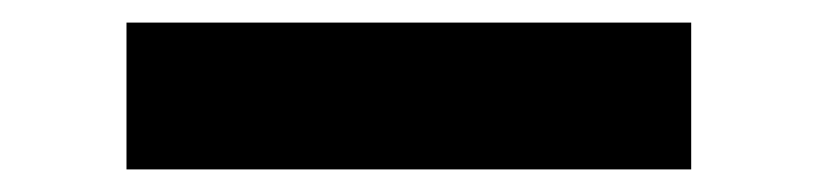

<svg xmlns="http://www.w3.org/2000/svg" viewBox="-20 -20 724 170"><path d="M92 130H592V0H92Z"/></svg>

Font: Mluvka ExtraBold
Style: Regular
Weight: 800
Designer: Modified by Jiří Krblich, Original typeface by Gumpita Rahayu
Foundry: Gumpita Rahayu & Jiří Krblich
Version: Version 2.000;Glyphs 3.1.1 (3134)